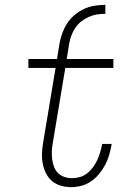

<svg xmlns="http://www.w3.org/2000/svg" viewBox="-20 -763 540 791"><path d="M225 -583Q229 -604 236.5 -625.5Q244 -647 256.5 -666.5Q269 -686 287.5 -701.5Q306 -717 327 -726.5Q348 -736 370 -739.5Q392 -743 414 -743V-706Q397 -706 380 -703.5Q363 -701 346 -693.5Q329 -686 314.5 -674.5Q300 -663 290 -648Q280 -633 274 -616.5Q268 -600 265 -583ZM274 8Q251 8 230.5 2Q210 -4 194.5 -17Q179 -30 169.5 -49Q160 -68 156 -89Q152 -110 153 -132.5Q154 -155 158 -177L209 -483H97V-520H215L225 -583H265L255 -520H447V-483H249L197 -171Q194 -154 193.5 -137.5Q193 -121 195 -105.5Q197 -90 203 -75Q209 -60 219.5 -49.5Q230 -39 245.5 -34Q261 -29 278 -29Q293 -29 309 -33.5Q325 -38 338.5 -48.5Q352 -59 362.5 -73Q373 -87 380 -102Q387 -117 392 -133Q397 -149 400 -165L401 -170H440L439 -163Q435 -142 429 -122Q423 -102 412.5 -82.5Q402 -63 387.5 -45.5Q373 -28 354.5 -15.5Q336 -3 315 2.5Q294 8 274 8Z"/></svg>

Font: Iosevka Term Curly XLt Obl
Style: Regular
Weight: 200
Italic angle: -9°
Designer: Belleve Invis
Foundry: Belleve Invis
Version: Version 32.3.0